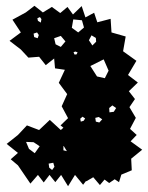

<svg xmlns="http://www.w3.org/2000/svg" viewBox="-20 -614 511 663"><path d="M42 -43 17 -64 42 -86 3 -117 42 -148 73 -181 115 -165 152 -200 190 -165 199 -173 189 -181 215 -206 193 -247 212 -289 183 -328 204 -373 170 -378 167 -412 138 -389 115 -418 78 -415 52 -443 13 -473 52 -502 23 -546 69 -571 99 -594 128 -571 159 -590 188 -569 213 -590 232 -564 262 -593 275 -554 305 -570 316 -537 362 -549 365 -502 414 -488 405 -437 451 -404 422 -355 456 -329 425 -299 446 -272 427 -244 449 -207 429 -169 452 -148 431 -126 471 -97 433 -66 435 -26 399 -11 391 15 376 5 357 18 341 6 325 25 302 -2 278 12 277 11 267 24 239 -10 215 29 191 -10 171 15 151 -10 131 16 111 -10 85 20ZM123 -548 118 -555 109 -551 111 -542 121 -536ZM263 -544 233 -547 228 -518 250 -502 270 -519ZM114 -493 108 -502 96 -498 98 -486 110 -482ZM311 -483 296 -492 287 -475 299 -457 312 -470ZM206 -471 190 -490 167 -482 172 -461 190 -452ZM248 -433 241 -436 234 -434 237 -426H244ZM355 -370 338 -409 292 -386 315 -350 342 -344ZM368 -250 357 -241 358 -226 373 -228 381 -241ZM274 -205 265 -211 257 -204 259 -194 269 -197ZM333 -202 321 -210 309 -207 311 -194 323 -191ZM117 -109 96 -123 70 -124 80 -100 100 -85ZM199 -95 211 -92 200 -110 199 -109ZM164 -52 148 -49 150 -35 160 -27 168 -38Z"/></svg>

Font: Rubik Gemstones
Style: Regular
Weight: 400
Designer: Hubert and Fischer, NaN
Foundry: Hubert and Fischer, NaN
Version: Version 2.200